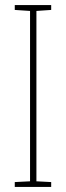

<svg xmlns="http://www.w3.org/2000/svg" viewBox="-20 -734 259 754"><path d="M181 0H38V-19L98 -22V-691L38 -695V-714H181V-695L123 -691V-22L181 -19Z"/></svg>

Font: Noto Sans Gujarati ExtraCondensed Thin
Style: Regular
Weight: 100
Width: 2
Designer: Jelle Bosma - Monotype Design Team, Universal Thirst
Foundry: Monotype Imaging Inc.
Version: Version 2.106; ttfautohint (v1.8.4.7-5d5b)